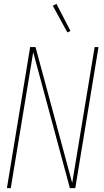

<svg xmlns="http://www.w3.org/2000/svg" viewBox="-20 -980 540 1000"><path d="M16 0 137 -735H165L356 -27L473 -735H493L372 0H344L153 -708L36 0ZM331 -811 255 -950 274 -960 347 -819Z"/></svg>

Font: Iosevka SS18 Thin
Style: Italic
Weight: 100
Italic angle: -9°
Monospace: yes
Designer: Belleve Invis
Foundry: Belleve Invis
Version: Version 25.1.1; ttfautohint (v1.8.4)